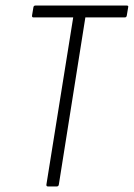

<svg xmlns="http://www.w3.org/2000/svg" viewBox="-20 -675 484 695"><path d="M154 0Q147 0 148 -7L245 -612H101Q95 -612 96 -619L101 -649Q102 -655 109 -655H438Q446 -655 444 -649L439 -619Q438 -612 432 -612H289L193 -7Q192 0 185 0Z"/></svg>

Font: Sofia Sans Condensed Light
Style: Italic
Weight: 300
Italic angle: -9°
Version: Version 4.100